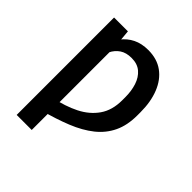

<svg xmlns="http://www.w3.org/2000/svg" viewBox="-202 -697 1044 1044"><g transform="rotate(45 320.5 -175.0)"><path d="M203.6 -444.3V203.1H87.9V-545.9H194.3ZM181.2 -322.8 128.9 -291Q135.3 -350.6 151.1 -398.7Q167 -446.8 193.1 -481.2Q219.2 -515.6 256.8 -534.2Q294.4 -552.7 344.7 -552.7Q412.6 -552.7 459 -518.8Q505.4 -484.9 529.5 -424.1Q553.7 -363.3 553.7 -283.2V-258.8Q553.7 -182.6 527.1 -127Q500.5 -71.3 450.2 -31.2Q399.9 8.8 328.1 37.8Q256.3 66.9 165.5 90.8L161.1 -1Q241.2 -17.1 303.5 -48.3Q365.7 -79.6 401.6 -131.1Q437.5 -182.6 437.5 -258.8V-283.2Q437.5 -330.6 424.6 -370.4Q411.6 -410.2 383.8 -434.1Q356 -458 311 -458Q270 -458 243.4 -440.2Q216.8 -422.4 201.7 -391.6Q186.5 -360.8 181.2 -322.8Z"/></g></svg>

Font: Inter 17pt Medium
Style: Regular
Weight: 500
Version: Version 4.001;git-66647c0bb